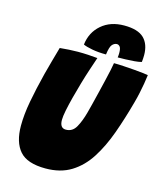

<svg xmlns="http://www.w3.org/2000/svg" viewBox="-130 -981 924 1089"><g transform="rotate(15 332.5 -436.5)"><path d="M240.5 13.5Q133 13.5 88.5 -37.5Q44 -88.5 44 -185.5Q44 -250.5 58.5 -329Q73 -407.5 97 -502.5Q107 -541 118.5 -582.2Q130 -623.5 142.5 -667.5Q169 -670 196.8 -671.8Q224.5 -673.5 248 -673.5Q278.5 -673.5 308.8 -671.8Q339 -670 363.5 -667.5Q352.5 -635 338.2 -592.2Q324 -549.5 311 -504.5Q297.5 -458.5 286 -414Q274.5 -369.5 267.2 -333.5Q260 -297.5 260 -277Q260 -229 295.5 -229Q334.5 -229 355 -265.8Q375.5 -302.5 389.5 -355Q394.5 -373.5 402.8 -406.2Q411 -439 420.5 -478.2Q430 -517.5 439 -555.2Q448 -593 454.2 -622.2Q460.5 -651.5 462 -664Q486.5 -664 519 -662Q551.5 -660 583.2 -657.5Q615 -655 637.5 -652.2Q660 -649.5 665 -648Q662 -623 657.2 -595.2Q652.5 -567.5 646.2 -538.2Q640 -509 631.5 -478.5Q604 -377.5 572 -288.5Q540 -199.5 496.5 -131.5Q453 -63.5 390.8 -25Q328.5 13.5 240.5 13.5ZM270 -722Q278.5 -795 330.8 -840.2Q383 -885.5 464 -885.5Q544.5 -885.5 580 -850.8Q615.5 -816 615.5 -751.5Q615.5 -742 614.8 -732Q614 -722 613 -711.5Q597.5 -707 571.5 -704.8Q545.5 -702.5 518.8 -701.8Q492 -701 474 -701Q475 -708.5 475.5 -715Q476 -721.5 476 -727Q476 -754 468.5 -763.5Q461 -773 450.5 -773Q436.5 -773 424 -760Q411.5 -747 405.5 -700Q360 -700 323.8 -706.8Q287.5 -713.5 270 -722Z"/></g></svg>

Font: Grandstander Thin Black
Style: Italic
Weight: 900
Italic angle: -15°
Version: Version 1.200